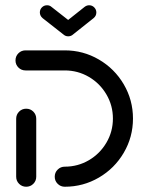

<svg xmlns="http://www.w3.org/2000/svg" viewBox="-20 -710 559 730"><path d="M79.6 -296.7Q95.6 -296.7 106.7 -285.6Q117.8 -274.4 117.8 -258.5V-38.1Q117.8 -22.2 106.7 -11.1Q95.6 0 79.6 0Q63.7 0 52.6 -11.1Q41.5 -22.2 41.5 -38.1V-258.5Q41.5 -274.4 52.6 -285.6Q63.7 -296.7 79.6 -296.7ZM188.1 -38.1Q188.1 -54.1 199.3 -65.2Q210.4 -76.3 226.3 -76.3Q275.9 -76.3 318 -100.9Q360 -125.6 384.6 -167.6Q409.3 -209.6 409.3 -259.3Q409.3 -308.9 384.6 -350.9Q360 -393 318 -417.6Q275.9 -442.2 226.3 -442.2H77Q61.1 -442.2 50 -453.3Q38.9 -464.4 38.9 -480.4Q38.9 -496.3 50 -507.4Q61.1 -518.5 77 -518.5H226.3Q296.3 -518.5 355.9 -483.7Q415.6 -448.9 450.6 -389.3Q485.6 -329.6 485.6 -259.3Q485.6 -188.9 450.6 -129.3Q415.6 -69.6 355.9 -34.8Q296.3 0 226.3 0Q210.4 0 199.3 -11.1Q188.1 -22.2 188.1 -38.1ZM131.5 -662.6Q131.5 -674.1 139.4 -682Q147.4 -690 158.9 -690Q168.9 -690 175.9 -683.7L256.3 -620.7Q261.1 -616.7 263.9 -611.1Q266.7 -605.6 266.7 -599.3Q266.7 -587.8 258.7 -579.8Q250.7 -571.9 239.3 -571.9Q229.3 -571.9 222.2 -578.1L141.9 -641.1Q137 -645.2 134.3 -650.7Q131.5 -656.3 131.5 -662.6ZM318.9 -690Q330.4 -690 338.3 -681.9Q346.3 -673.7 346.3 -662.6Q346.3 -649.6 335.9 -641.1L256.3 -577.8L222.2 -620.7L301.5 -683.7Q309.6 -690 318.9 -690Z"/></svg>

Font: 26F Galaxy Sans
Style: Bold
Weight: 700
Designer: C₂₉H₂₅N₃O₅
Version: Version 1.100